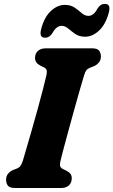

<svg xmlns="http://www.w3.org/2000/svg" viewBox="-20 -942 568 962"><path d="M282.5 -133.5Q278.5 -115 282.5 -107Q286.5 -99 296.5 -94.5L312.5 -87Q326 -80 332.8 -71.2Q339.5 -62.5 339.5 -48.5Q339.5 -26.5 325.2 -13.2Q311 0 286 0H56Q28.5 0 19.5 -11.8Q10.5 -23.5 10.5 -41.5Q10.5 -59.5 20.5 -71.5Q30.5 -83.5 44 -89.5L63 -97Q75.5 -101.5 82 -110Q88.5 -118.5 95 -138.5Q103 -166 115.5 -208.5Q128 -251 142.2 -300.8Q156.5 -350.5 170.2 -400.8Q184 -451 195.2 -494.5Q206.5 -538 213 -566.5Q216 -581.5 213.5 -590.5Q211 -599.5 199 -605L182.5 -613Q155.5 -627 155.5 -651.5Q155.5 -673.5 169.8 -686.8Q184 -700 211 -700H440Q467 -700 476.2 -688.5Q485.5 -677 485.5 -659Q485.5 -641 475.2 -628.8Q465 -616.5 451 -610.5L432 -603Q418.5 -597.5 412.8 -590.2Q407 -583 401 -563.5Q391.5 -532.5 377.2 -482.5Q363 -432.5 347.2 -375.5Q331.5 -318.5 317.2 -266.2Q303 -214 293.5 -177.8Q284 -141.5 282.5 -133.5ZM407 -758Q377 -758 357.2 -771.8Q337.5 -785.5 321.8 -799Q306 -812.5 288.5 -812.5Q262.5 -812.5 242.5 -776Q228 -753 205.5 -753Q174.5 -753 186.5 -797.5Q202 -856.5 235 -887Q268 -917.5 304.5 -917.5Q334.5 -917.5 354.2 -903.8Q374 -890 389.5 -876.2Q405 -862.5 423 -862.5Q450 -862.5 469 -900Q483 -922.5 506 -922.5Q537 -922.5 525 -878Q509 -819 476 -788.5Q443 -758 407 -758Z"/></svg>

Font: Fraunces 9pt SuperSoft
Style: Bold Italic
Weight: 700
Italic angle: -16°
Version: Version 1.000;[b76b70a41]